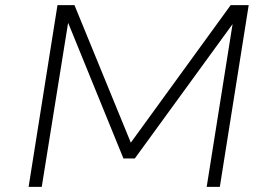

<svg xmlns="http://www.w3.org/2000/svg" viewBox="-20 -725 1042 745"><path d="M91 0 203 -705H269L489 -168H485L875 -705H945L833 0H782L883 -635H885L503 -110H459L245 -635H244L142 0Z"/></svg>

Font: Nunito Sans 7pt SemiExpanded ExtraLight
Style: Italic
Weight: 250
Width: 6
Italic angle: -9°
Designer: Vernon Adams
Foundry: Vernon Adams
Version: Version 3.101;gftools[0.9.27]